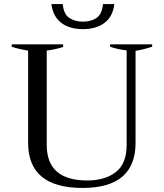

<svg xmlns="http://www.w3.org/2000/svg" viewBox="-20 -919 810 949"><path d="M234 -899H290Q295 -848 323 -830Q351 -812 390 -812Q429 -812 456.5 -830Q484 -848 489 -899H545Q538 -837 496.5 -806Q455 -775 390 -775Q324 -775 283 -806Q242 -837 234 -899ZM119 -213V-669Q73 -676 38 -688V-700H292V-687Q257 -675 211 -669V-203Q211 -27 411 -27Q499 -27 552.5 -68.5Q606 -110 606 -203V-670Q565 -674 524 -688V-700H732V-688Q686 -673 650 -668V-213Q650 10 388 10Q119 10 119 -213Z"/></svg>

Font: Trirong
Style: Regular
Weight: 400
Designer: Katatrad Team
Foundry: CadsonDemak
Version: Version 1.001